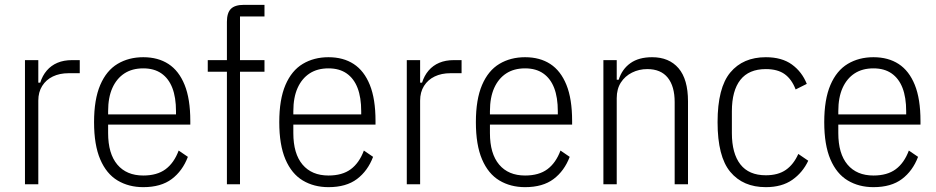

<svg xmlns="http://www.w3.org/2000/svg" viewBox="-20 -760 3863 792"><path d="M138 0H83V-512H138V-419H146Q155 -448 173 -469Q191 -490 217 -501Q243 -512 277 -512H309V-458H263Q226 -458 198 -444.5Q170 -431 154 -405.5Q138 -380 138 -345Z M571 12Q511 12 465 -15.5Q419 -43 393.5 -102.5Q368 -162 368 -256Q368 -350 393.5 -409.5Q419 -469 465 -496.5Q511 -524 571 -524Q632 -524 675 -496Q718 -468 741.5 -410Q765 -352 765 -261V-246H426V-211Q426 -126 464 -81Q502 -36 571 -36Q628 -36 663 -62Q698 -88 717 -139L755 -113Q733 -55 688.5 -21.5Q644 12 571 12ZM571 -478Q525 -478 493 -457Q461 -436 443.5 -397Q426 -358 426 -301V-288H706V-301Q706 -358 691 -397Q676 -436 646 -457Q616 -478 571 -478Z M916 0V-464H837V-512H916V-670Q916 -707 932.5 -723.5Q949 -740 986 -740H1071V-692H970V-512H1071V-464H970V0Z M1335 12Q1275 12 1229 -15.5Q1183 -43 1157.5 -102.5Q1132 -162 1132 -256Q1132 -350 1157.5 -409.5Q1183 -469 1229 -496.5Q1275 -524 1335 -524Q1396 -524 1439 -496Q1482 -468 1505.5 -410Q1529 -352 1529 -261V-246H1190V-211Q1190 -126 1228 -81Q1266 -36 1335 -36Q1392 -36 1427 -62Q1462 -88 1481 -139L1519 -113Q1497 -55 1452.5 -21.5Q1408 12 1335 12ZM1335 -478Q1289 -478 1257 -457Q1225 -436 1207.5 -397Q1190 -358 1190 -301V-288H1470V-301Q1470 -358 1455 -397Q1440 -436 1410 -457Q1380 -478 1335 -478Z M1713 0H1658V-512H1713V-419H1721Q1730 -448 1748 -469Q1766 -490 1792 -501Q1818 -512 1852 -512H1884V-458H1838Q1801 -458 1773 -444.5Q1745 -431 1729 -405.5Q1713 -380 1713 -345Z M2146 12Q2086 12 2040 -15.5Q1994 -43 1968.5 -102.5Q1943 -162 1943 -256Q1943 -350 1968.5 -409.5Q1994 -469 2040 -496.5Q2086 -524 2146 -524Q2207 -524 2250 -496Q2293 -468 2316.5 -410Q2340 -352 2340 -261V-246H2001V-211Q2001 -126 2039 -81Q2077 -36 2146 -36Q2203 -36 2238 -62Q2273 -88 2292 -139L2330 -113Q2308 -55 2263.5 -21.5Q2219 12 2146 12ZM2146 -478Q2100 -478 2068 -457Q2036 -436 2018.5 -397Q2001 -358 2001 -301V-288H2281V-301Q2281 -358 2266 -397Q2251 -436 2221 -457Q2191 -478 2146 -478Z M2524 0H2469V-512H2524V-431H2532Q2546 -475 2580.5 -499.5Q2615 -524 2670 -524Q2740 -524 2779 -478.5Q2818 -433 2818 -342V0H2763V-339Q2763 -404 2734.5 -439.5Q2706 -475 2650 -475Q2616 -475 2587 -460.5Q2558 -446 2541 -419.5Q2524 -393 2524 -355Z M3139 12Q3045 12 2992.5 -51Q2940 -114 2940 -256Q2940 -398 2992.5 -461Q3045 -524 3139 -524Q3205 -524 3246.5 -494Q3288 -464 3308 -414L3262 -391Q3246 -433 3217 -454Q3188 -475 3139 -475Q3069 -475 3034 -430.5Q2999 -386 2999 -301V-211Q2999 -127 3034 -82Q3069 -37 3139 -37Q3190 -37 3222 -59.5Q3254 -82 3273 -125L3314 -97Q3291 -48 3248 -18Q3205 12 3139 12Z M3583 12Q3523 12 3477 -15.5Q3431 -43 3405.5 -102.5Q3380 -162 3380 -256Q3380 -350 3405.5 -409.5Q3431 -469 3477 -496.5Q3523 -524 3583 -524Q3644 -524 3687 -496Q3730 -468 3753.5 -410Q3777 -352 3777 -261V-246H3438V-211Q3438 -126 3476 -81Q3514 -36 3583 -36Q3640 -36 3675 -62Q3710 -88 3729 -139L3767 -113Q3745 -55 3700.5 -21.5Q3656 12 3583 12ZM3583 -478Q3537 -478 3505 -457Q3473 -436 3455.5 -397Q3438 -358 3438 -301V-288H3718V-301Q3718 -358 3703 -397Q3688 -436 3658 -457Q3628 -478 3583 -478Z"/></svg>

Font: IBM Plex Sans Condensed Light
Style: Regular
Weight: 300
Width: 3
Designer: Mike Abbink, Paul van der Laan, Pieter van Rosmalen
Foundry: Bold Monday
Version: Version 3.201